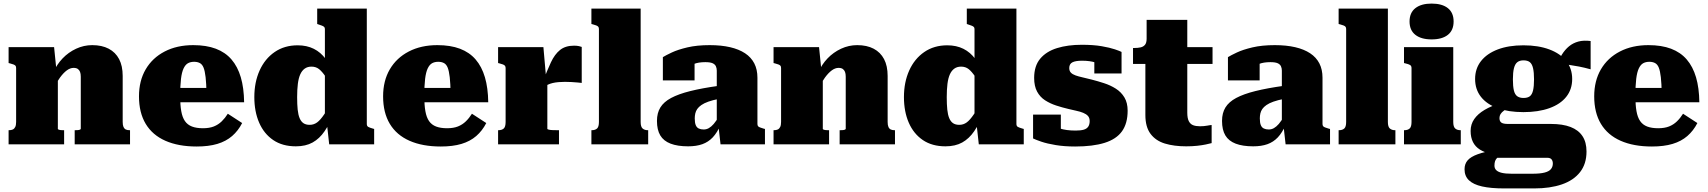

<svg xmlns="http://www.w3.org/2000/svg" viewBox="-20 -806 9535 1072"><path d="M28 0V-79H30Q43 -79 51.5 -83Q60 -87 65 -97Q70 -107 70 -125V-426Q70 -435 66.5 -439Q63 -443 55.5 -446Q48 -449 36 -452L28 -454V-543H282L295 -415L303 -414V-86Q303 -84 308.5 -82Q314 -80 321 -79.5Q328 -79 334 -79H338V0ZM706 0H397V-79H399Q406 -79 413.5 -79.5Q421 -80 426 -82Q431 -84 431 -87V-378Q431 -394 427 -404.5Q423 -415 414.5 -421Q406 -427 391 -427Q372 -427 353 -413Q334 -399 315 -373Q296 -347 275 -306L278 -402Q297 -446 329.5 -480Q362 -514 405 -534Q448 -554 495 -554Q549 -554 587 -534Q625 -514 645 -476Q665 -438 665 -382V-125Q665 -107 669.5 -97Q674 -87 682.5 -83Q691 -79 703 -79H706Z M986 -269Q986 -220 992 -185.5Q998 -151 1012.5 -130Q1027 -109 1052 -99.5Q1077 -90 1113 -90Q1149 -90 1174 -100Q1199 -110 1218 -128.5Q1237 -147 1252 -171L1332 -119Q1310 -76 1276 -46.5Q1242 -17 1193.5 -2.5Q1145 12 1078 12Q976 12 903.5 -20Q831 -52 793.5 -114.5Q756 -177 756 -268Q756 -355 793.5 -419Q831 -483 899.5 -518.5Q968 -554 1059 -554Q1132 -554 1185 -534Q1238 -514 1272.5 -474Q1307 -434 1324.5 -374.5Q1342 -315 1343 -235H930V-315H1151L1133 -283Q1132 -340 1128 -375Q1124 -410 1116.5 -428.5Q1109 -447 1095.5 -454Q1082 -461 1064 -461Q1044 -461 1029.5 -453Q1015 -445 1005 -424Q995 -403 990.5 -365.5Q986 -328 986 -269Z M2028 -114Q2028 -102 2036 -97.5Q2044 -93 2062 -88L2069 -86V0H1818L1804 -127L1794 -110V-644Q1794 -652 1789.5 -656Q1785 -660 1777 -663Q1769 -666 1757 -670L1751 -672V-758H2028ZM1642 -553Q1693 -553 1732 -533.5Q1771 -514 1798.5 -476.5Q1826 -439 1843 -386V-310Q1816 -351 1797.5 -378.5Q1779 -406 1761.5 -420Q1744 -434 1719 -434Q1697 -434 1681.5 -423Q1666 -412 1656.5 -391Q1647 -370 1643 -338Q1639 -306 1639 -264Q1639 -223 1642 -194Q1645 -165 1653 -146Q1661 -127 1674.5 -118Q1688 -109 1709 -109Q1732 -109 1750.5 -122.5Q1769 -136 1790.5 -168Q1812 -200 1843 -253V-172Q1820 -114 1792 -73Q1764 -32 1725.5 -10.5Q1687 11 1632 11Q1557 11 1505.5 -24Q1454 -59 1427 -121Q1400 -183 1400 -264Q1400 -347 1429.5 -412.5Q1459 -478 1513.5 -515.5Q1568 -553 1642 -553Z M2349 -269Q2349 -220 2355 -185.5Q2361 -151 2375.5 -130Q2390 -109 2415 -99.5Q2440 -90 2476 -90Q2512 -90 2537 -100Q2562 -110 2581 -128.5Q2600 -147 2615 -171L2695 -119Q2673 -76 2639 -46.5Q2605 -17 2556.5 -2.5Q2508 12 2441 12Q2339 12 2266.5 -20Q2194 -52 2156.5 -114.5Q2119 -177 2119 -268Q2119 -355 2156.5 -419Q2194 -483 2262.5 -518.5Q2331 -554 2422 -554Q2495 -554 2548 -534Q2601 -514 2635.5 -474Q2670 -434 2687.5 -374.5Q2705 -315 2706 -235H2293V-315H2514L2496 -283Q2495 -340 2491 -375Q2487 -410 2479.5 -428.5Q2472 -447 2458.5 -454Q2445 -461 2427 -461Q2407 -461 2392.5 -453Q2378 -445 2368 -424Q2358 -403 2353.5 -365.5Q2349 -328 2349 -269Z M3228 -544V-343Q3220 -344 3204 -345.5Q3188 -347 3169.5 -348Q3151 -349 3134 -349Q3116 -349 3098.5 -347.5Q3081 -346 3066 -342.5Q3051 -339 3038.5 -333Q3026 -327 3016 -317L3011 -350Q3035 -413 3056 -458Q3077 -503 3107 -527Q3137 -551 3185 -551Q3201 -551 3212.5 -548.5Q3224 -546 3228 -544ZM2761 0V-79H2763Q2782 -79 2792.5 -88.5Q2803 -98 2803 -125V-426Q2803 -434 2799.5 -438.5Q2796 -443 2788.5 -446Q2781 -449 2769 -452L2761 -454V-543H3014L3029 -372L3036 -374V-87Q3036 -84 3044.5 -82Q3053 -80 3067 -79.5Q3081 -79 3097 -79H3101V0Z M3557 -758V-125Q3557 -98 3568 -88.5Q3579 -79 3597 -79H3599V0H3282V-79H3284Q3303 -79 3313.5 -88.5Q3324 -98 3324 -125V-644Q3324 -652 3320.5 -656.5Q3317 -661 3309 -664Q3301 -667 3290 -670L3282 -672V-758Z M3994 -327V-254Q3959 -247 3935 -238.5Q3911 -230 3896 -219.5Q3881 -209 3873 -197.5Q3865 -186 3862 -172.5Q3859 -159 3859 -145Q3859 -121 3864.5 -107.5Q3870 -94 3881.5 -88.5Q3893 -83 3909 -83Q3924 -83 3937.5 -90.5Q3951 -98 3965 -114Q3979 -130 3994 -157L4004 -110Q3984 -65 3959.5 -39Q3935 -13 3901.5 -1Q3868 11 3822 11Q3763 11 3724 -4Q3685 -19 3666.5 -50Q3648 -81 3648 -131Q3648 -175 3667 -206Q3686 -237 3727 -259Q3768 -281 3834 -297.5Q3900 -314 3994 -327ZM4003 0 3991 -106 3982 -101V-412Q3982 -425 3977 -436Q3972 -447 3958.5 -453Q3945 -459 3918 -459Q3880 -459 3855 -449Q3830 -439 3822 -427Q3811 -431 3807.5 -438.5Q3804 -446 3809 -454.5Q3814 -463 3826 -468.5Q3838 -474 3858 -473V-357H3681V-487Q3697 -497 3731 -513Q3765 -529 3818 -541.5Q3871 -554 3943 -554Q4007 -554 4056.5 -542.5Q4106 -531 4140 -508.5Q4174 -486 4191.5 -452Q4209 -418 4209 -372V-114Q4209 -106 4212.5 -101.5Q4216 -97 4223.5 -94.5Q4231 -92 4243 -88L4251 -86V0Z M4299 0V-79H4301Q4314 -79 4322.5 -83Q4331 -87 4336 -97Q4341 -107 4341 -125V-426Q4341 -435 4337.5 -439Q4334 -443 4326.5 -446Q4319 -449 4307 -452L4299 -454V-543H4553L4566 -415L4574 -414V-86Q4574 -84 4579.5 -82Q4585 -80 4592 -79.5Q4599 -79 4605 -79H4609V0ZM4977 0H4668V-79H4670Q4677 -79 4684.5 -79.5Q4692 -80 4697 -82Q4702 -84 4702 -87V-378Q4702 -394 4698 -404.5Q4694 -415 4685.5 -421Q4677 -427 4662 -427Q4643 -427 4624 -413Q4605 -399 4586 -373Q4567 -347 4546 -306L4549 -402Q4568 -446 4600.5 -480Q4633 -514 4676 -534Q4719 -554 4766 -554Q4820 -554 4858 -534Q4896 -514 4916 -476Q4936 -438 4936 -382V-125Q4936 -107 4940.5 -97Q4945 -87 4953.5 -83Q4962 -79 4974 -79H4977Z M5655 -114Q5655 -102 5663 -97.5Q5671 -93 5689 -88L5696 -86V0H5445L5431 -127L5421 -110V-644Q5421 -652 5416.5 -656Q5412 -660 5404 -663Q5396 -666 5384 -670L5378 -672V-758H5655ZM5269 -553Q5320 -553 5359 -533.5Q5398 -514 5425.5 -476.5Q5453 -439 5470 -386V-310Q5443 -351 5424.5 -378.5Q5406 -406 5388.5 -420Q5371 -434 5346 -434Q5324 -434 5308.5 -423Q5293 -412 5283.5 -391Q5274 -370 5270 -338Q5266 -306 5266 -264Q5266 -223 5269 -194Q5272 -165 5280 -146Q5288 -127 5301.5 -118Q5315 -109 5336 -109Q5359 -109 5377.5 -122.5Q5396 -136 5417.5 -168Q5439 -200 5470 -253V-172Q5447 -114 5419 -73Q5391 -32 5352.5 -10.5Q5314 11 5259 11Q5184 11 5132.5 -24Q5081 -59 5054 -121Q5027 -183 5027 -264Q5027 -347 5056.5 -412.5Q5086 -478 5140.5 -515.5Q5195 -553 5269 -553Z M6064 -130Q6064 -148 6054.5 -158.5Q6045 -169 6028 -176Q6011 -183 5989.5 -187.5Q5968 -192 5944 -198Q5910 -206 5876.5 -217Q5843 -228 5815 -246Q5787 -264 5770.5 -294.5Q5754 -325 5754 -371Q5754 -438 5788 -478.5Q5822 -519 5882 -537.5Q5942 -556 6020 -556Q6085 -556 6131 -548Q6177 -540 6205 -530.5Q6233 -521 6242 -516V-396H6090V-488Q6108 -490 6117 -485.5Q6126 -481 6127.5 -474Q6129 -467 6127 -459.5Q6125 -452 6122 -447Q6110 -453 6095 -457.5Q6080 -462 6062 -464.5Q6044 -467 6021 -467Q5985 -467 5967.5 -458Q5950 -449 5950 -426Q5950 -410 5959 -400.5Q5968 -391 5985 -385Q6002 -379 6024.5 -374Q6047 -369 6074 -362Q6109 -353 6144.5 -341.5Q6180 -330 6210 -311Q6240 -292 6258 -262Q6276 -232 6276 -188Q6276 -117 6244.5 -73Q6213 -29 6147.5 -8.5Q6082 12 5983 12Q5923 12 5874.5 4Q5826 -4 5794 -15Q5762 -26 5748 -33V-166H5903V-45Q5882 -51 5870 -62Q5858 -73 5854 -83.5Q5850 -94 5854 -99.5Q5858 -105 5869 -99Q5881 -94 5898 -88.5Q5915 -83 5937 -80Q5959 -77 5986 -77Q6014 -77 6031 -82Q6048 -87 6056 -99Q6064 -111 6064 -130Z M6306 -449V-538H6312Q6333 -538 6348.5 -541.5Q6364 -545 6373 -556Q6382 -567 6382 -590L6512 -543H6750V-449ZM6609 -177Q6609 -146 6617.5 -129.5Q6626 -113 6641.5 -107Q6657 -101 6680 -101Q6702 -101 6720.5 -104.5Q6739 -108 6745 -108V-7Q6734 -4 6713 0.5Q6692 5 6664 8Q6636 11 6603 11Q6535 11 6484 -4.5Q6433 -20 6404 -58.5Q6375 -97 6375 -164V-522L6382 -531V-695H6609Z M7149 -327V-254Q7114 -247 7090 -238.5Q7066 -230 7051 -219.5Q7036 -209 7028 -197.5Q7020 -186 7017 -172.5Q7014 -159 7014 -145Q7014 -121 7019.5 -107.5Q7025 -94 7036.5 -88.5Q7048 -83 7064 -83Q7079 -83 7092.5 -90.5Q7106 -98 7120 -114Q7134 -130 7149 -157L7159 -110Q7139 -65 7114.5 -39Q7090 -13 7056.5 -1Q7023 11 6977 11Q6918 11 6879 -4Q6840 -19 6821.5 -50Q6803 -81 6803 -131Q6803 -175 6822 -206Q6841 -237 6882 -259Q6923 -281 6989 -297.5Q7055 -314 7149 -327ZM7158 0 7146 -106 7137 -101V-412Q7137 -425 7132 -436Q7127 -447 7113.5 -453Q7100 -459 7073 -459Q7035 -459 7010 -449Q6985 -439 6977 -427Q6966 -431 6962.5 -438.5Q6959 -446 6964 -454.5Q6969 -463 6981 -468.5Q6993 -474 7013 -473V-357H6836V-487Q6852 -497 6886 -513Q6920 -529 6973 -541.5Q7026 -554 7098 -554Q7162 -554 7211.5 -542.5Q7261 -531 7295 -508.5Q7329 -486 7346.5 -452Q7364 -418 7364 -372V-114Q7364 -106 7367.5 -101.5Q7371 -97 7378.5 -94.5Q7386 -92 7398 -88L7406 -86V0Z M7729 -758V-125Q7729 -98 7740 -88.5Q7751 -79 7769 -79H7771V0H7454V-79H7456Q7475 -79 7485.5 -88.5Q7496 -98 7496 -125V-644Q7496 -652 7492.5 -656.5Q7489 -661 7481 -664Q7473 -667 7462 -670L7454 -672V-758Z M7973 -586Q7915 -586 7882.5 -611.5Q7850 -637 7850 -686Q7850 -735 7882.5 -760.5Q7915 -786 7973 -786Q8032 -786 8064 -760.5Q8096 -735 8096 -686Q8096 -637 8064 -611.5Q8032 -586 7973 -586ZM8094 -543V-125Q8094 -98 8105 -88.5Q8116 -79 8134 -79H8136V0H7819V-79H7821Q7840 -79 7850.5 -88.5Q7861 -98 7861 -125V-426Q7861 -438 7853 -443Q7845 -448 7827 -452L7819 -454V-543Z M8861 -419Q8825 -429 8796 -434.5Q8767 -440 8742.5 -443.5Q8718 -447 8692 -449L8667 -437Q8683 -473 8700.5 -501Q8718 -529 8740.5 -547.5Q8763 -566 8792.5 -574Q8822 -582 8861 -577ZM8486 -180Q8402 -180 8341.5 -202Q8281 -224 8248.5 -265.5Q8216 -307 8216 -365Q8216 -423 8249 -465Q8282 -507 8342.5 -530Q8403 -553 8486 -553Q8569 -553 8630.5 -530Q8692 -507 8725 -465Q8758 -423 8758 -365Q8758 -307 8725 -265.5Q8692 -224 8630.5 -202Q8569 -180 8486 -180ZM8486 -259Q8509 -259 8521.5 -268.5Q8534 -278 8539.5 -301Q8545 -324 8545 -363Q8545 -402 8539.5 -425.5Q8534 -449 8521.5 -459Q8509 -469 8486 -469Q8465 -469 8452 -459Q8439 -449 8433 -425.5Q8427 -402 8427 -363Q8427 -324 8432.5 -301Q8438 -278 8451.5 -268.5Q8465 -259 8486 -259ZM8377 246Q8304 246 8255 235Q8206 224 8181.5 200.5Q8157 177 8157 139Q8157 109 8174.5 89Q8192 69 8231 55Q8270 41 8335 30L8370 55Q8351 64 8341 73.5Q8331 83 8327.5 93.5Q8324 104 8324 119Q8324 134 8334 144Q8344 154 8365 159Q8386 164 8420 164H8536Q8579 164 8604 157.5Q8629 151 8639.5 138Q8650 125 8650 107Q8650 93 8643 84Q8636 75 8619 75H8289L8303 53Q8268 45 8242.5 29Q8217 13 8204 -13Q8191 -39 8191 -75Q8191 -112 8211 -141Q8231 -170 8269 -192.5Q8307 -215 8360 -231L8416 -211Q8393 -200 8378.5 -189.5Q8364 -179 8358 -169Q8352 -159 8352 -147Q8352 -129 8362.5 -121.5Q8373 -114 8399 -114H8639Q8705 -114 8749 -97Q8793 -80 8815.5 -46Q8838 -12 8838 40Q8838 109 8802 155Q8766 201 8700.5 223.5Q8635 246 8547 246Z M9111 -269Q9111 -220 9117 -185.5Q9123 -151 9137.5 -130Q9152 -109 9177 -99.5Q9202 -90 9238 -90Q9274 -90 9299 -100Q9324 -110 9343 -128.5Q9362 -147 9377 -171L9457 -119Q9435 -76 9401 -46.5Q9367 -17 9318.5 -2.5Q9270 12 9203 12Q9101 12 9028.5 -20Q8956 -52 8918.5 -114.5Q8881 -177 8881 -268Q8881 -355 8918.5 -419Q8956 -483 9024.5 -518.5Q9093 -554 9184 -554Q9257 -554 9310 -534Q9363 -514 9397.5 -474Q9432 -434 9449.5 -374.5Q9467 -315 9468 -235H9055V-315H9276L9258 -283Q9257 -340 9253 -375Q9249 -410 9241.5 -428.5Q9234 -447 9220.5 -454Q9207 -461 9189 -461Q9169 -461 9154.5 -453Q9140 -445 9130 -424Q9120 -403 9115.5 -365.5Q9111 -328 9111 -269Z"/></svg>

Font: Roboto Serif 20pt Black
Style: Regular
Weight: 900
Version: Version 1.008